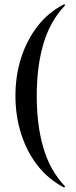

<svg xmlns="http://www.w3.org/2000/svg" viewBox="-20 -745 349 883"><path d="M51 -304Q51 -398 77.5 -480Q104 -562 153.5 -625.5Q203 -689 274 -725Q276 -726 278 -723.5Q280 -721 278 -719Q210 -647 179.5 -543Q149 -439 149 -304Q149 -169 179.5 -65Q210 39 278 111Q280 112 278 115Q276 118 274 117Q203 80 153.5 17Q104 -46 77.5 -128.5Q51 -211 51 -304Z"/></svg>

Font: Cormorant Infant Light SemiBold
Style: Regular
Weight: 600
Version: Version 4.001